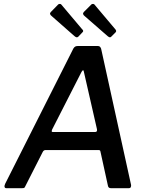

<svg xmlns="http://www.w3.org/2000/svg" viewBox="-20 -982 781 1002"><path d="M12 0Q6 0 4 -6Q2 -12 7 -23L363 -729Q368 -737 373.5 -739.5Q379 -742 388 -742H489Q499 -742 503.5 -736Q508 -730 509 -722L664 -17Q665 -11 662.5 -5.5Q660 0 653 0H558Q545 0 543 -14L504 -192Q503 -199 494 -199H218Q208 -199 203 -189L111 -8Q109 -3 106 -1.5Q103 0 96 0H12ZM476 -293Q489 -293 486 -308L418 -606Q417 -616 413 -615Q409 -614 404 -604L252 -306Q249 -298 250 -295.5Q251 -293 257 -293ZM284 -959Q288 -962 293.5 -961.5Q299 -961 301 -957L409 -829Q413 -826 414 -821.5Q415 -817 410 -813L388 -790Q383 -786 378.5 -787.5Q374 -789 368 -794L251 -897Q235 -909 245 -919ZM457 -959Q461 -962 466.5 -961.5Q472 -961 474 -957L582 -829Q585 -826 586 -821.5Q587 -817 583 -813L560 -790Q556 -786 551.5 -787.5Q547 -789 541 -794L423 -897Q407 -909 418 -920Z"/></svg>

Font: Libre Franklin Medium
Style: Italic
Weight: 500
Italic angle: -8°
Designer: Pablo Impallari, Rodrigo Fuenzalida, Nhung Nguyen
Foundry: Impallari Type
Version: Version 3.000